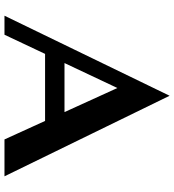

<svg xmlns="http://www.w3.org/2000/svg" viewBox="20 -798 778 858"><g transform="rotate(90 409.0 -369.0)"><path d="M50.2 0 407.9 -737.9 767.9 0H603.1L362.6 -528L380 -518.8L135.2 0ZM163.2 -181.4 200.3 -268.2H544.4L578.2 -181.4Z"/></g></svg>

Font: Russolo 10pt ExtraLight
Style: Regular
Weight: 200
Designer: Micah Stupak-Hahn
Version: Version 1.000